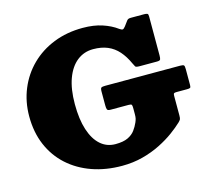

<svg xmlns="http://www.w3.org/2000/svg" viewBox="-111 -903 1166 1057"><g transform="rotate(-15 472.5 -375.0)"><path d="M483.5 -430Q466.5 -430 460.8 -426.5Q455 -423 455 -405V-326Q455 -310.5 457.8 -302.8Q460.5 -295 477.5 -295H579.5Q594 -295 597 -290.8Q600 -286.5 600 -272V-237Q600 -221 597.8 -211.8Q595.5 -202.5 591 -192Q581.5 -170 566.8 -150Q552 -130 525.8 -117.5Q499.5 -105 455 -105Q405.5 -105 369.8 -136.8Q334 -168.5 314.5 -228.8Q295 -289 295 -375Q295 -461 317 -520.5Q339 -580 378.5 -611Q418 -642 470 -642Q517.5 -642 552.8 -627Q588 -612 614 -582.5Q640 -553 659.5 -510Q666 -496 669.5 -490.5Q673 -485 694.5 -485H792.5Q809 -485 812 -491.5Q815 -498 815 -514.5V-737Q815 -749.5 809.8 -752.2Q804.5 -755 791.5 -755H716.5Q707 -755 702 -753Q697 -751 693 -746L671.5 -717Q662 -705 656 -704.8Q650 -704.5 638.5 -712.5Q603.5 -738.5 555.5 -754.2Q507.5 -770 445 -770Q354 -770 278.8 -740Q203.5 -710 149 -656.2Q94.5 -602.5 64.8 -530.5Q35 -458.5 35 -375Q35 -284 66.2 -211Q97.5 -138 154.5 -86.5Q211.5 -35 289.2 -7.5Q367 20 460 20Q523 20 578.5 5.2Q634 -9.5 680 -32.8Q726 -56 761.5 -82Q797 -108 820.5 -130.5Q829 -139 832 -144.5Q835 -150 835 -167V-278Q835 -289.5 838.5 -292.2Q842 -295 853.5 -295H913.5Q926.5 -295 930.8 -297.8Q935 -300.5 935 -313V-404Q935 -421.5 930.8 -425.8Q926.5 -430 909.5 -430Z"/></g></svg>

Font: Besley Black
Style: Regular
Weight: 900
Designer: Owen Earl
Foundry: indestructible type*
Version: Version 2.001